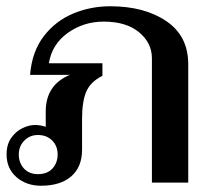

<svg xmlns="http://www.w3.org/2000/svg" viewBox="-20 -583 681 613"><path d="M1 -90Q1 -122 16 -143Q31 -164 52 -174Q73 -184 92 -184Q109 -184 126 -178V-227Q126 -312 203 -344H76Q82 -418 119.5 -467Q157 -516 213 -539.5Q269 -563 332 -563Q441 -563 511 -515.5Q581 -468 581 -378V0H465V-397Q465 -446 424 -480Q383 -514 311 -514Q247 -514 196.5 -478Q146 -442 136 -381H307V-341Q269 -322 255.5 -290.5Q242 -259 242 -204V-105Q242 -50 207.5 -20Q173 10 111 10Q64 10 32.5 -17.5Q1 -45 1 -90ZM164 -90Q164 -117 146.5 -134.5Q129 -152 101 -152Q75 -152 57.5 -134Q40 -116 40 -90Q40 -63 56.5 -45Q73 -27 101 -27Q131 -27 147.5 -45Q164 -63 164 -90Z"/></svg>

Font: Taviraj Medium
Style: Regular
Weight: 500
Designer: Katatrad Team
Foundry: CadsonDemak
Version: Version 1.030